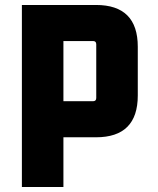

<svg xmlns="http://www.w3.org/2000/svg" viewBox="-20 -552 634 772"><path d="M68 200V-532H366Q534 -532 534 -364V-168Q534 0 366 0H235V200ZM235 -145H354Q367 -145 367 -158V-374Q367 -387 354 -387H235Z"/></svg>

Font: Oxanium ExtraBold
Style: Regular
Weight: 800
Designer: Severin Meyer
Version: Version 2.000